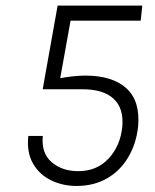

<svg xmlns="http://www.w3.org/2000/svg" viewBox="-20 -638 540 668"><path d="M246.5 9Q198.5 9 158 -10.5Q117.5 -30 95 -68.8Q72.5 -107.5 78.5 -165H129Q123 -105.5 159.5 -74Q196 -42.5 252 -42.5Q317.5 -42.5 358.2 -86.8Q399 -131 405.5 -197.5Q411 -261.5 375.2 -294.5Q339.5 -327.5 266.5 -327.5H128.5L180.5 -618.5H475L469.5 -566H225.5L189.5 -366Q211 -370 234.2 -372.5Q257.5 -375 277 -375Q371 -375 419.8 -330.8Q468.5 -286.5 460.5 -197.5Q454 -138 426.2 -91Q398.5 -44 352.5 -17.5Q306.5 9 246.5 9Z"/></svg>

Font: Karla Light
Style: Italic
Weight: 300
Italic angle: -8°
Designer: Jonathan Pinhorn
Version: Version 2.004;gftools[0.9.33]